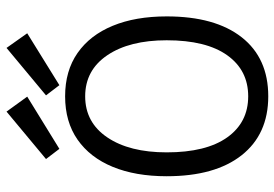

<svg xmlns="http://www.w3.org/2000/svg" viewBox="-150 -702 862 603"><g transform="rotate(-90 281.5 -400.0)"><path d="M281 11Q162 11 96 -72.5Q30 -156 30 -308Q30 -406 59.5 -477.5Q89 -549 145 -588Q201 -627 281 -627Q361 -627 417 -588Q473 -549 502.5 -477.5Q532 -406 532 -308Q532 -156 466.5 -72.5Q401 11 281 11ZM281 -52Q363 -52 410 -118Q457 -184 457 -308Q457 -425 410 -494.5Q363 -564 281 -564Q199 -564 152 -494.5Q105 -425 105 -308Q105 -184 152 -118Q199 -52 281 -52ZM316 -645 284 -687 433 -811 479 -746ZM116 -645 84 -687 233 -811 280 -746Z"/></g></svg>

Font: Inconsolata SemiExpanded Thin
Style: Regular
Weight: 100
Width: 6
Monospace: yes
Designer: Raph Levien, Cyreal, Brenton Simpson
Foundry: Raph Levien, Cyreal, Google
Version: Version 3.100; ttfautohint (v1.8.4.7-5d5b)